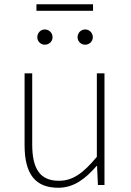

<svg xmlns="http://www.w3.org/2000/svg" viewBox="-20 -873 617 906"><path d="M255 13C328 13 383 -29 436 -90H438L442 0H473V-527H437V-133C372 -55 323 -20 258 -20C169 -20 132 -76 132 -192V-527H96V-188C96 -51 147 13 255 13ZM191 -662C212 -662 228 -678 228 -697C228 -718 212 -734 191 -734C172 -734 156 -718 156 -697C156 -678 172 -662 191 -662ZM152 -822H419V-853H152ZM382 -662C402 -662 418 -678 418 -697C418 -718 402 -734 382 -734C362 -734 346 -718 346 -697C346 -678 362 -662 382 -662Z"/></svg>

Font: Noto Sans JP Thin
Style: Regular
Weight: 100
Designer: Ryoko NISHIZUKA 西塚涼子 (kana, bopomofo & ideographs); Paul D. Hunt (Latin, Greek & Cyrillic); Sandoll Communications 산돌커뮤니
Foundry: Adobe
Version: Version 2.004;hotconv 1.0.118;makeotfexe 2.5.65603